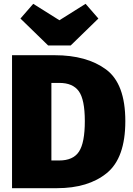

<svg xmlns="http://www.w3.org/2000/svg" viewBox="-20 -985 696 1005"><path d="M278 0H43V-696H266Q434 -696 535 -621.5Q636 -547 636 -351Q636 -158 539 -79Q442 0 278 0ZM290 -145Q363 -145 393.5 -191.5Q424 -238 424 -351Q424 -464 392.5 -507.5Q361 -551 291 -551H249V-145ZM350 -747H232L87 -888L154 -965L291 -879L428 -965L495 -888Z"/></svg>

Font: Trujillo Black
Style: Regular
Weight: 900
Designer: Fira Sans original fonts by bBox Type GmbH, Carrois Corporate GbR, & Edenspiekermann AG / Changes by Cristiano Sobral
Foundry: Fira Sans original fonts by bBox Type GmbH, Carrois Corporate GbR, & Edenspiekermann AG / Changes by Cristiano Sobral
Version: Version 4.301;July 28, 2020;FontCreator 13.0.0.2655 64-bit